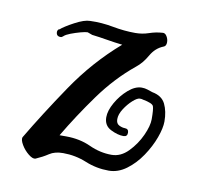

<svg xmlns="http://www.w3.org/2000/svg" viewBox="-49 -395 445 430"><g transform="rotate(10 173.5 -180.0)"><path d="M57 -17Q51 -15 41 -23Q31 -31 24.5 -42Q18 -53 20 -59Q55 -118 100 -184.5Q145 -251 204 -302Q186 -304 168.5 -307Q151 -310 134 -312L123 -316Q118 -316 107 -313Q96 -310 85.5 -306Q75 -302 71 -298Q68 -295 65 -295Q55 -295 55 -305Q55 -309 59 -312V-311Q68 -319 89.5 -330.5Q111 -342 124 -342Q150 -343 176.5 -338Q203 -333 228 -333Q244 -333 258.5 -338Q273 -343 288 -344Q294 -345 298 -338.5Q302 -332 302 -325Q302 -316 296 -314Q278 -307 267.5 -288.5Q257 -270 243 -259Q200 -224 165 -175.5Q130 -127 101 -78H116Q147 -78 172 -66.5Q197 -55 223 -55Q244 -55 261 -72.5Q278 -90 288 -112Q298 -134 298 -149Q298 -172 295.5 -178.5Q293 -185 271 -189Q269 -190 264 -190Q258 -190 248 -181Q238 -172 230 -159.5Q222 -147 222 -136Q222 -126 229 -122.5Q236 -119 242 -119Q251 -119 251 -110Q251 -101 242 -101Q229 -101 213 -109Q197 -117 197 -136Q197 -151 207.5 -169.5Q218 -188 233.5 -201.5Q249 -215 264 -215Q271 -215 277 -213Q283 -211 289 -209Q311 -205 319 -188.5Q327 -172 327 -149Q327 -134 319 -112Q311 -90 296.5 -68.5Q282 -47 263 -33Q244 -19 223 -19Q195 -19 169.5 -29.5Q144 -40 116 -40Q97 -40 85 -32Q73 -24 57 -17Z"/></g></svg>

Font: Ruge Boogie
Style: Regular
Weight: 400
Designer: Robert E. Leuschke
Foundry: Robert E. Leuschke
Version: Version 1.010; ttfautohint (v1.8.3)